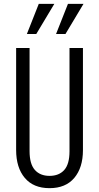

<svg xmlns="http://www.w3.org/2000/svg" viewBox="-20 -970 516 1000"><path d="M238 10Q154 10 109 -43.5Q64 -97 64 -189V-720H134V-183Q134 -116 161.5 -85Q189 -54 238 -54Q287 -54 314.5 -84.5Q342 -115 342 -182V-720H412V-188Q412 -97 367 -43.5Q322 10 238 10ZM169 -793H120L182 -950H263ZM321 -793H272L334 -950H415Z"/></svg>

Font: Instrument Sans Condensed
Style: Regular
Weight: 400
Width: 3
Designer: Rodrigo Fuenzalida
Foundry: fragTYPE
Version: Version 1.000;gftools[0.9.28]